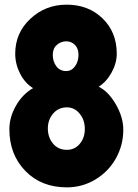

<svg xmlns="http://www.w3.org/2000/svg" viewBox="-20 -788 587 819"><path d="M20 -236.8Q20 -288.6 48.6 -337.9Q77.1 -387.2 121.1 -412.1Q86.9 -432.6 65.9 -473.6Q44.9 -514.6 44.9 -559.1Q44.9 -647.5 109.4 -707.8Q173.8 -768.1 264.2 -768.1Q356.9 -768.1 417.5 -709.5Q478 -650.9 478 -559.1Q478 -518.6 456.1 -478.8Q434.1 -439 400.9 -418Q441.9 -398.4 473.9 -343.3Q505.9 -288.1 505.9 -234.9Q505.9 -168.9 474.4 -112.5Q442.9 -56.2 387.2 -22.5Q331.5 11.2 265.1 11.2Q156.2 11.2 88.1 -58.8Q20 -128.9 20 -236.8ZM265.1 -330.1Q229.5 -330.1 206.8 -303.7Q184.1 -277.3 184.1 -240.2Q184.1 -201.7 206.3 -175.3Q228.5 -148.9 265.1 -148.9Q299.3 -148.9 320.6 -174.8Q341.8 -200.7 341.8 -237.8Q341.8 -276.4 319.8 -303.2Q297.9 -330.1 265.1 -330.1ZM262.2 -484.9Q285.6 -484.9 300.3 -505.6Q314.9 -526.4 314.9 -554.2Q314.9 -581.1 299.6 -596.4Q284.2 -611.8 263.2 -611.8Q239.7 -611.8 222.4 -596.4Q205.1 -581.1 205.1 -554.2Q205.1 -525.4 220.5 -505.1Q235.8 -484.9 262.2 -484.9Z"/></svg>

Font: BPreplay
Style: Bold
Weight: 700
Designer: Magenta/George Triantafyllakos
Foundry: Magenta/George Triantafyllakos
Version: Version 1.00